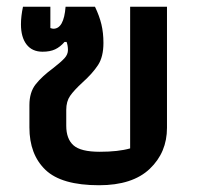

<svg xmlns="http://www.w3.org/2000/svg" viewBox="-20 -538 584 568"><path d="M67 -161V-227Q67 -265 85.5 -288.5Q104 -312 138 -337Q161 -355 171 -366Q181 -377 181 -390Q181 -403 177 -414H171Q158 -399 143 -392Q128 -385 106 -385Q75 -385 58.5 -406.5Q42 -428 42 -466Q42 -490 48 -518H129V-455Q135 -453 138 -453Q169 -453 174 -518H261Q274 -491 280 -466Q286 -441 286 -411Q286 -370 270 -345.5Q254 -321 224 -294Q199 -271 187.5 -254.5Q176 -238 176 -213V-166Q176 -127 197.5 -108Q219 -89 275 -89Q330 -89 365 -99V-518H474V-160Q474 -87 423 -38.5Q372 10 273 10Q162 10 114.5 -35.5Q67 -81 67 -161Z"/></svg>

Font: Athiti SemiBold
Style: Regular
Weight: 600
Designer: CadsonDemak Team
Foundry: CadsonDemak
Version: Version 1.032